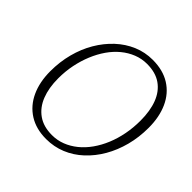

<svg xmlns="http://www.w3.org/2000/svg" viewBox="-179 -851 1028 1028"><g transform="rotate(45 335.0 -337.0)"><path d="M309 15Q233 15 179 -19Q125 -53 96.5 -114.5Q68 -176 68 -258Q68 -329 85 -393.5Q102 -458 133.5 -511.5Q165 -565 208 -605Q251 -645 303 -667Q355 -689 413 -689Q491 -689 545 -655Q599 -621 627 -559.5Q655 -498 655 -416Q655 -344 638 -279.5Q621 -215 590 -161.5Q559 -108 516 -68Q473 -28 420.5 -6.5Q368 15 309 15ZM316 -22Q356 -22 392 -36Q428 -50 459.5 -75.5Q491 -101 516.5 -137Q542 -173 560 -216.5Q578 -260 587.5 -309.5Q597 -359 597 -412Q597 -486 576.5 -539.5Q556 -593 514 -622.5Q472 -652 407 -652Q367 -652 330.5 -637.5Q294 -623 262.5 -597Q231 -571 206 -535Q181 -499 163 -455.5Q145 -412 135 -363Q125 -314 125 -261Q125 -189 146 -135.5Q167 -82 209.5 -52Q252 -22 316 -22Z"/></g></svg>

Font: Source Serif 4 Light
Style: Italic
Weight: 300
Italic angle: -12°
Designer: Frank Grießhammer
Foundry: Adobe Systems Incorporated
Version: Version 4.004;hotconv 1.0.116;makeotfexe 2.5.65601